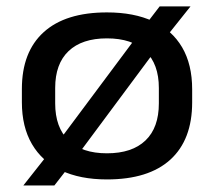

<svg xmlns="http://www.w3.org/2000/svg" viewBox="-20 -536 655 588"><path d="M307.5 13.5Q225 13.5 166.8 -14.2Q108.5 -42 77.8 -94.8Q47 -147.5 47 -223V-263.5Q47 -377 113.8 -437.5Q180.5 -498 307.5 -498Q390.5 -498 448.8 -470.8Q507 -443.5 537.8 -391Q568.5 -338.5 568.5 -262.5V-222.5Q568.5 -108 501.8 -47.2Q435 13.5 307.5 13.5ZM51.5 32 134 -72.5 156 -98.5 408.5 -437 424.5 -458.5 469 -516.5H563.5L485 -418L462.5 -390.5L214 -56L197.5 -33.5L146.5 32ZM307.5 -66.5Q384.5 -66.5 425.5 -105.8Q466.5 -145 466.5 -219.5V-266.5Q466.5 -340 425.5 -379.2Q384.5 -418.5 307.5 -418.5Q231 -418.5 190 -379.5Q149 -340.5 149 -266.5V-219.5Q149 -145.5 190 -106Q231 -66.5 307.5 -66.5Z"/></svg>

Font: Anek Gurmukhi Medium SemiExpanded
Style: Regular
Weight: 500
Width: 6
Version: Version 1.003